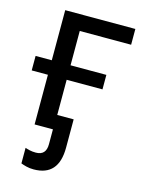

<svg xmlns="http://www.w3.org/2000/svg" viewBox="-112 -604 658 870"><g transform="rotate(15 217.0 -169.0)"><path d="M84 -301V-536H413V-462H172V-301H340V-233H172V-68H249V65Q249 198 132 198Q113 198 97.5 194Q82 190 72 186V113Q80 116 93 119Q106 122 122 122Q170 122 170 70V0H84V-233H8V-301Z"/></g></svg>

Font: BC Sans
Style: Regular
Weight: 400
Designer: Monotype Design Team
Province of B.C.
Foundry: Monotype Imaging Inc.
Version: Version 2.000;GOOG;noto-source:20170915:90ef993387c0